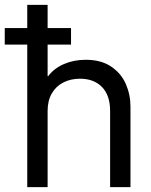

<svg xmlns="http://www.w3.org/2000/svg" viewBox="-45 -772 623 792"><path d="M67.4 -587.9H-25.4V-656.2H67.4V-752H151.4V-656.2H248V-587.9H151.4V-458H153.8Q178.2 -490.2 218.8 -507.8Q259.3 -525.4 308.6 -525.4Q372.1 -525.4 413.6 -497.3Q455.1 -469.2 474.1 -425.3Q493.2 -381.3 493.2 -332V0H409.2V-314.5Q409.2 -378.9 375.7 -413.1Q342.3 -447.3 285.2 -447.3Q247.1 -447.3 216.8 -432.1Q186.5 -417 168.9 -387Q151.4 -356.9 151.4 -314.5V0H67.4Z"/></svg>

Font: Reddit Sans Chocolate
Style: Regular
Weight: 400
Designer: Stephen Hutchings
Foundry: Reddit
Version: Version 1.013